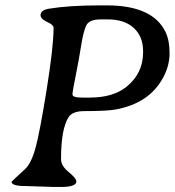

<svg xmlns="http://www.w3.org/2000/svg" viewBox="-20 -703 663 728"><path d="M389.6 -629.4H360.4Q316.9 -629.4 306.2 -604.7Q295.4 -580.1 287.4 -528.6Q279.3 -477.1 267.1 -416.3Q254.9 -355.5 254.9 -348.6V-344.7Q254.9 -333 291 -333H320.3Q408.2 -333 459 -373.5Q522.5 -424.3 522.5 -504.4V-509.8Q522.5 -564.5 487.3 -596.9Q452.1 -629.4 389.6 -629.4ZM23.9 -13.7Q23.9 -15.1 74.7 -61.5Q98.6 -83.5 114.7 -142.3Q130.9 -201.2 157 -363.8Q183.1 -526.4 183.1 -597.7Q183.1 -608.9 158.4 -620.1Q133.8 -631.3 133.8 -645.5Q133.8 -664.6 165 -669.9Q241.2 -682.6 358.4 -682.6H384.8Q559.6 -682.6 607.9 -581.1Q623 -549.3 623 -501.2Q623 -453.1 597.7 -407.2Q545.4 -311.5 419.9 -288.1Q386.2 -281.7 299.3 -281.7Q254.4 -281.7 239.7 -258.3Q211.4 -212.9 211.4 -100.1Q211.4 -74.2 240.5 -50.5Q269.5 -26.9 269.5 -15.1Q269.5 5.9 210.9 5.9H184.6L76.2 2.4Q23.9 2.4 23.9 -13.7Z"/></svg>

Font: Averia Serif Libre
Style: Italic
Weight: 400
Italic angle: -7.90001°
Version: Version 1.002